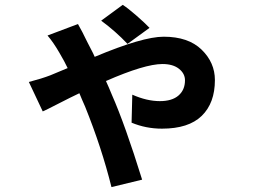

<svg xmlns="http://www.w3.org/2000/svg" viewBox="-20 -680 1040 783"><path d="M589.8 -566.4 500 -501Q451.2 -552.7 392.6 -595.7L480.5 -660.2Q502 -646.5 536.1 -616.7Q570.3 -586.9 589.8 -566.4ZM173.8 -535.2 297.9 -582Q319.3 -543.9 328.1 -524.4Q331.1 -518.6 338.4 -503.9Q345.7 -489.3 353 -475.6Q360.4 -461.9 366.2 -448.2Q561.5 -530.3 647.5 -530.3Q748 -530.3 802.2 -477.5Q856.4 -424.8 856.4 -353.5Q856.4 -259.8 802.7 -207.5Q749 -155.3 640.6 -155.3Q575.2 -155.3 516.6 -179.7L519.5 -293.9Q579.1 -267.6 631.8 -267.6Q681.6 -267.6 708 -290.5Q734.4 -313.5 734.4 -352.5Q734.4 -379.9 710 -399.4Q685.5 -418.9 642.6 -418.9Q570.3 -418.9 412.1 -349.6Q423.8 -324.2 436.5 -293Q490.2 -170.9 559.6 52.7L434.6 83Q394.5 -78.1 327.1 -245.1Q323.2 -253.9 314.9 -272.9Q306.6 -292 303.7 -299.8Q270.5 -284.2 219.2 -257.8Q168 -231.4 154.3 -225.6L97.7 -345.7Q150.4 -359.4 185.5 -373Q197.3 -377.9 220.7 -387.7Q244.1 -397.5 255.9 -402.3Q244.1 -427.7 221.7 -465.8Q197.3 -507.8 173.8 -535.2Z"/></svg>

Font: Gen Shin Gothic Bold
Style: Bold
Weight: 700
Designer: [Source Han Sans]
Ryoko NISHIZUKA  (kana & ideographs); Paul D. Hunt (Latin, Greek & Cyrillic); Wenlong ZHANG  (bopomofo
Version: Version 1.002.20150607